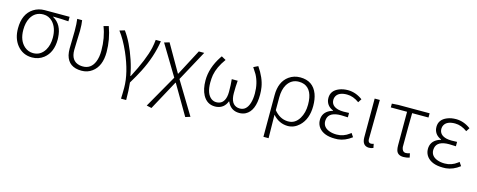

<svg xmlns="http://www.w3.org/2000/svg" viewBox="-33 -1237 5310 2139"><g transform="rotate(15 2621.5 -167.5)"><path d="M289.1 12.7Q181.6 12.7 115.2 -70.3Q55.7 -145.5 55.7 -260.7Q55.7 -427.7 164.1 -497.1Q220.7 -533.2 292 -533.2H578.1V-481.4Q469.7 -488.3 401.4 -488.3V-484.4Q507.8 -425.8 514.6 -276.4Q515.6 -265.6 515.6 -255.9Q515.6 -105.5 422.9 -32.2Q365.2 12.7 289.1 12.7ZM289.1 -37.1Q375 -37.1 422.9 -116.2Q458 -175.8 458 -258.8Q458 -372.1 397.5 -437.5Q352.5 -483.4 291 -483.4Q194.3 -483.4 147.5 -398.4Q117.2 -341.8 117.2 -260.7Q117.2 -135.7 190.4 -73.2Q233.4 -37.1 289.1 -37.1Z M860.4 12.7Q710.9 12.7 677.7 -117.2Q669.9 -151.4 669.9 -191.4Q669.9 -225.6 671.9 -293Q673.8 -360.4 673.8 -394.5Q673.8 -480.5 666 -533.2H722.7Q730.5 -488.3 730.5 -412.1Q730.5 -377.9 726.6 -297.9Q723.6 -220.7 723.6 -189.5Q723.6 -63.5 823.2 -41Q842.8 -37.1 863.3 -37.1Q956.1 -37.1 995.1 -129.9Q1017.6 -183.6 1017.6 -259.8Q1017.6 -409.2 969.7 -531.2L1026.4 -546.9Q1078.1 -405.3 1078.1 -259.8Q1078.1 -95.7 980.5 -25.4Q928.7 12.7 860.4 12.7Z M1367.2 199.2Q1370.1 147.5 1370.1 73.2Q1370.1 -97.7 1274.4 -317.4Q1216.8 -447.3 1153.3 -529.3L1211.9 -546.9Q1294.9 -434.6 1357.4 -249Q1388.7 -155.3 1402.3 -72.3H1407.2Q1524.4 -296.9 1556.6 -437.5Q1567.4 -487.3 1571.3 -533.2H1630.9Q1602.5 -347.7 1507.8 -162.1Q1470.7 -89.8 1417 -1Q1426.8 86.9 1426.8 199.2Z M1721.7 211.9 1664.1 199.2 1879.9 -179.7 1668.9 -529.3 1727.5 -546.9 1907.2 -234.4H1911.1L2068.4 -533.2H2130.9L1939.5 -180.7L2167 194.3L2111.3 211.9L1911.1 -129.9H1907.2Z M2398.4 12.7Q2307.6 12.7 2259.8 -73.2Q2223.6 -140.6 2223.6 -242.2Q2223.6 -386.7 2318.4 -530.3Q2324.2 -539.1 2330.1 -546.9L2380.9 -518.6Q2305.7 -415 2288.1 -320.3Q2281.2 -279.3 2281.2 -232.4Q2281.2 -101.6 2345.7 -54.7Q2372.1 -37.1 2401.4 -37.1Q2483.4 -37.1 2503.9 -127Q2509.8 -153.3 2509.8 -185.5Q2509.8 -266.6 2502.9 -330.1H2571.3Q2565.4 -263.7 2565.4 -185.5Q2565.4 -56.6 2650.4 -39.1Q2662.1 -37.1 2673.8 -37.1Q2749 -37.1 2778.3 -130.9Q2793 -177.7 2793 -242.2Q2793 -361.3 2743.2 -453.1Q2725.6 -483.4 2699.2 -521.5L2751 -546.9Q2829.1 -433.6 2845.7 -330.1Q2852.5 -289.1 2852.5 -244.1Q2852.5 -56.6 2752 -3.9Q2719.7 12.7 2679.7 12.7Q2592.8 12.7 2550.8 -60.5Q2544.9 -71.3 2540 -82H2536.1Q2503.9 2 2418 11.7Q2408.2 12.7 2398.4 12.7Z M3009.8 199.2V-281.2Q3009.8 -436.5 3107.4 -506.8Q3164.1 -546.9 3236.3 -546.9Q3384.8 -546.9 3435.5 -412.1Q3457 -353.5 3457 -275.4Q3457 -124 3370.1 -42Q3311.5 12.7 3238.3 12.7Q3137.7 11.7 3065.4 -70.3Q3068.4 67.4 3069.3 199.2ZM3233.4 -38.1Q3310.5 -38.1 3357.4 -115.2Q3397.5 -181.6 3397.5 -275.4Q3397.5 -444.3 3296.9 -485.4Q3268.6 -496.1 3234.4 -496.1Q3147.5 -496.1 3100.6 -418.9Q3066.4 -360.4 3066.4 -271.5V-123Q3132.8 -42 3221.7 -38.1Q3228.5 -38.1 3233.4 -38.1Z M3782.2 12.7Q3654.3 12.7 3597.7 -57.6Q3568.4 -95.7 3568.4 -144.5Q3568.4 -230.5 3649.4 -268.6Q3666 -276.4 3682.6 -280.3V-285.2Q3612.3 -313.5 3598.6 -382.8Q3596.7 -395.5 3596.7 -407.2Q3596.7 -492.2 3685.5 -528.3Q3730.5 -546.9 3788.1 -546.9Q3877.9 -545.9 3956.1 -487.3L3929.7 -446.3Q3860.4 -497.1 3789.1 -497.1Q3695.3 -497.1 3666 -443.4Q3655.3 -424.8 3655.3 -401.4Q3655.3 -331.1 3736.3 -309.6Q3764.6 -302.7 3799.8 -302.7Q3835.9 -302.7 3862.3 -304.7V-253.9Q3815.4 -256.8 3784.2 -256.8Q3649.4 -256.8 3631.8 -173.8Q3628.9 -162.1 3628.9 -149.4Q3628.9 -76.2 3708 -48.8Q3744.1 -36.1 3790 -36.1Q3869.1 -36.1 3933.6 -85.9Q3940.4 -90.8 3947.3 -96.7L3975.6 -54.7Q3899.4 3.9 3817.4 11.7Q3799.8 12.7 3782.2 12.7Z M4174.8 12.7Q4097.7 10.7 4096.7 -85V-533.2H4156.2Q4151.4 -147.5 4151.4 -78.1Q4152.3 -38.1 4185.5 -37.1Q4200.2 -37.1 4216.8 -43.9L4225.6 2Q4203.1 12.7 4174.8 12.7Z M4574.2 12.7Q4503.9 12.7 4489.3 -43.9Q4483.4 -66.4 4483.4 -97.7V-484.4H4295.9V-528.3L4369.1 -533.2H4730.5V-484.4H4542Q4539.1 -349.6 4539.1 -91.8Q4545.9 -40 4585 -37.1Q4607.4 -37.1 4633.8 -45.9L4643.6 1Q4611.3 12.7 4574.2 12.7Z M5028.3 12.7Q4900.4 12.7 4843.8 -57.6Q4814.5 -95.7 4814.5 -144.5Q4814.5 -230.5 4895.5 -268.6Q4912.1 -276.4 4928.7 -280.3V-285.2Q4858.4 -313.5 4844.7 -382.8Q4842.8 -395.5 4842.8 -407.2Q4842.8 -492.2 4931.6 -528.3Q4976.6 -546.9 5034.2 -546.9Q5124 -545.9 5202.1 -487.3L5175.8 -446.3Q5106.4 -497.1 5035.2 -497.1Q4941.4 -497.1 4912.1 -443.4Q4901.4 -424.8 4901.4 -401.4Q4901.4 -331.1 4982.4 -309.6Q5010.7 -302.7 5045.9 -302.7Q5082 -302.7 5108.4 -304.7V-253.9Q5061.5 -256.8 5030.3 -256.8Q4895.5 -256.8 4877.9 -173.8Q4875 -162.1 4875 -149.4Q4875 -76.2 4954.1 -48.8Q4990.2 -36.1 5036.1 -36.1Q5115.2 -36.1 5179.7 -85.9Q5186.5 -90.8 5193.4 -96.7L5221.7 -54.7Q5145.5 3.9 5063.5 11.7Q5045.9 12.7 5028.3 12.7Z"/></g></svg>

Font: Taipei Sans TC Beta Light
Style: Regular
Weight: 300
Designer: JT Foundry
Foundry: JT Foundry
Version: Version 1.000